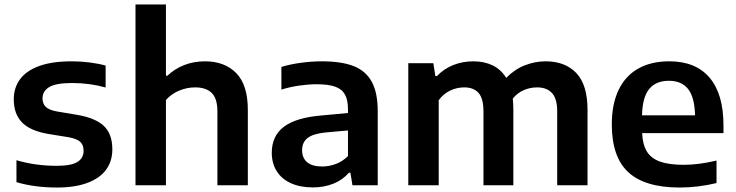

<svg xmlns="http://www.w3.org/2000/svg" viewBox="-20 -828 3289 858"><path d="M53.5 -14V-112Q138 -87 234 -87Q297.5 -87 325.5 -104Q353.5 -121 353.5 -154Q353.5 -180 339 -193.8Q324.5 -207.5 288 -214.5L195.5 -229.5Q114 -243.5 77.8 -281.5Q41.5 -319.5 41.5 -384Q41.5 -435.5 69.5 -473.8Q97.5 -512 155.2 -533Q213 -554 300 -554Q340.5 -554 380 -549Q419.5 -544 452 -535V-437Q381 -457 302 -457Q229.5 -457 199.8 -438.8Q170 -420.5 170 -388.5Q170 -365 184.2 -350.8Q198.5 -336.5 234 -330L326.5 -314.5Q407 -300.5 444.5 -264.8Q482 -229 482 -160.5Q482 -107.5 453.8 -69.2Q425.5 -31 370 -10.5Q314.5 10 235 10Q134 10 53.5 -14Z M585.5 -808H721.5V-489.5H728Q761 -521 803.8 -537.5Q846.5 -554 896 -554Q984 -554 1035.8 -501.2Q1087.5 -448.5 1087.5 -337V0H951.5V-329.5Q951.5 -388 926 -412.8Q900.5 -437.5 852 -437.5Q815.5 -437.5 780.5 -423Q745.5 -408.5 721.5 -381V0H585.5Z M1668 -330V0H1555L1546 -56H1539Q1511.5 -24 1469.8 -7.2Q1428 9.5 1378.5 9.5Q1320.5 9.5 1279 -9.8Q1237.5 -29 1216 -64Q1194.5 -99 1194.5 -145.5Q1194.5 -221 1249.5 -262.2Q1304.5 -303.5 1422.5 -312.5L1535 -323V-339.5Q1535 -382.5 1520.8 -406.8Q1506.5 -431 1476.2 -441.2Q1446 -451.5 1395 -451.5Q1359 -451.5 1317 -445.5Q1275 -439.5 1237.5 -427.5V-529Q1277 -541 1325.2 -547.5Q1373.5 -554 1417 -554Q1505.5 -554 1560 -532.8Q1614.5 -511.5 1641.2 -462.8Q1668 -414 1668 -330ZM1535 -130.5V-245L1434.5 -236Q1379 -230.5 1354.5 -211.2Q1330 -192 1330 -157Q1330 -122 1352.5 -103Q1375 -84 1419.5 -84Q1451 -84 1481.2 -95.5Q1511.5 -107 1535 -130.5Z M2605.5 -337V0H2470V-330Q2470 -387.5 2446.5 -412.5Q2423 -437.5 2380.5 -437.5Q2349 -437.5 2320.5 -425.2Q2292 -413 2271.5 -387.5Q2274 -362.5 2274 -339.5V0H2140.5V-330Q2140.5 -388 2118.5 -412.8Q2096.5 -437.5 2054.5 -437.5Q2021.5 -437.5 1991.2 -423Q1961 -408.5 1940.5 -380V0H1804.5V-545.5H1916.5L1925.5 -488H1932.5Q1963.5 -520.5 2005.2 -537.2Q2047 -554 2095.5 -554Q2144 -554 2181.5 -535.8Q2219 -517.5 2242 -480Q2280 -518.5 2325.5 -536.2Q2371 -554 2418 -554Q2505.5 -554 2555.5 -501.5Q2605.5 -449 2605.5 -337Z M3213 -233H2849.5Q2852 -181 2871.2 -150.2Q2890.5 -119.5 2930.5 -105.5Q2970.5 -91.5 3036.5 -91.5Q3102 -91.5 3182 -110.5V-10Q3099 10 3017 10Q2862.5 10 2788.2 -58Q2714 -126 2714 -272Q2714 -362.5 2744.2 -425.8Q2774.5 -489 2832 -521.5Q2889.5 -554 2971 -554Q3089 -554 3151 -480.8Q3213 -407.5 3213 -268ZM2849 -312.5H3086Q3084 -393.5 3055 -430.2Q3026 -467 2969 -467Q2911 -467 2881 -430.2Q2851 -393.5 2849 -312.5Z"/></svg>

Font: Encode Sans Semi Expanded SmBd
Style: Regular
Weight: 600
Width: 6
Designer: Multiple Designers
Foundry: Impallari Type
Version: Version 2.000